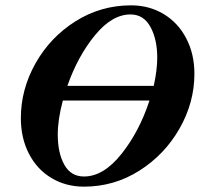

<svg xmlns="http://www.w3.org/2000/svg" viewBox="-20 -684 747 718"><path d="M707 -408Q707 -301 651.5 -203.5Q596 -106 501.5 -46Q407 14 294 14Q226 14 172 -18.5Q118 -51 88 -109.5Q58 -168 58 -242Q58 -350 113 -447.5Q168 -545 262.5 -604.5Q357 -664 470 -664Q538 -664 592 -631.5Q646 -599 676.5 -540.5Q707 -482 707 -408ZM232 -363H555Q568 -423 568 -468Q568 -537 542.5 -583.5Q517 -630 468 -630Q399 -630 335 -552Q271 -474 232 -363ZM539 -308H215Q196 -237 196 -181Q196 -112 220.5 -68Q245 -24 294 -24Q367 -24 434 -108Q501 -192 539 -308Z"/></svg>

Font: EB Garamond
Style: Bold Italic
Weight: 700
Italic angle: -17.2°
Designer: Georg Duffner and Octavio Pardo
Foundry: Georg Duffner
Version: Version 1.000